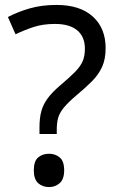

<svg xmlns="http://www.w3.org/2000/svg" viewBox="-20 -744 474 778"><path d="M140 -228Q140 -266 147.5 -293.5Q155 -321 173.5 -346Q192 -371 224 -398Q263 -431 284.5 -453Q306 -475 315 -496Q324 -517 324 -547Q324 -595 293 -621Q262 -647 203 -647Q154 -647 116 -634.5Q78 -622 43 -605L12 -675Q52 -696 100.5 -710Q149 -724 209 -724Q304 -724 356 -677Q408 -630 408 -549Q408 -504 393.5 -472.5Q379 -441 352.5 -414.5Q326 -388 290 -358Q257 -330 239.5 -309Q222 -288 216 -267.5Q210 -247 210 -218V-201H140ZM117 -54Q117 -91 134.5 -106Q152 -121 179 -121Q204 -121 222 -106Q240 -91 240 -54Q240 -18 222 -2Q204 14 179 14Q152 14 134.5 -2Q117 -18 117 -54Z"/></svg>

Font: Noto Sans Tai Le
Style: Regular
Weight: 400
Designer: Monotype Design Team
Foundry: Monotype Imaging Inc.
Version: Version 2.002; ttfautohint (v1.8.4.7-5d5b)